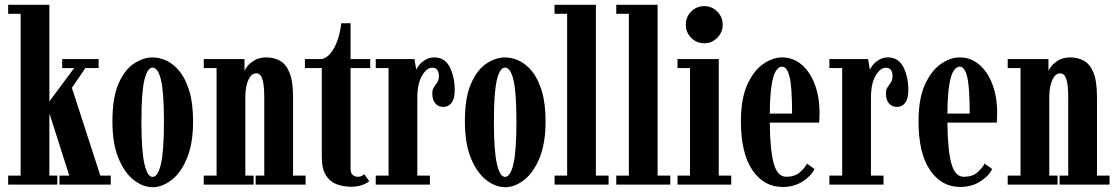

<svg xmlns="http://www.w3.org/2000/svg" viewBox="-20 -770 4660 801"><path d="M14 0V-37.5H66V-712.5H14V-750H186V-347L289.5 -486H239.5V-523.5H391.5V-486H336L280 -403.5L398.5 -37.5H442V0H228V-37.5H269L187 -294.5L186 -285.5V-37.5H219V0Z M616.5 11Q576.5 11 537.8 -19.2Q499 -49.5 474 -110.5Q449 -171.5 449 -263.5Q449 -364 475 -422.2Q501 -480.5 539.8 -505.5Q578.5 -530.5 616.5 -530.5Q645 -530.5 674.8 -516.8Q704.5 -503 729.5 -472Q754.5 -441 770 -389.8Q785.5 -338.5 785.5 -263.5Q785.5 -171.5 760.2 -110.5Q735 -49.5 696 -19.2Q657 11 616.5 11ZM616.5 -32Q639 -32 651.5 -86.2Q664 -140.5 664 -263.5Q664 -386 651.5 -437Q639 -488 616.5 -488Q595 -488 582.5 -437Q570 -386 570 -263.5Q570 -140.5 582.5 -86.2Q595 -32 616.5 -32Z M830 0V-37.5H883.5V-486H830V-523.5H1000V-473.5Q1001.5 -480 1012.2 -493.8Q1023 -507.5 1042.8 -519Q1062.5 -530.5 1091 -530.5Q1122 -530.5 1147.2 -517Q1172.5 -503.5 1187.5 -467.8Q1202.5 -432 1202.5 -365V-37.5H1255V0H1046.5V-37.5H1082.5V-363Q1082.5 -415 1074.8 -439.5Q1067 -464 1049 -464Q1029 -464 1016.8 -438Q1004.5 -412 1003.5 -371V-37.5H1038V0Z M1444 9Q1413 9 1385.2 -1Q1357.5 -11 1340 -38Q1322.5 -65 1322.5 -116V-486H1252V-523.5H1322.5Q1344.5 -528.5 1361.5 -550.8Q1378.5 -573 1389.2 -605.5Q1400 -638 1403.5 -673H1442.5V-523.5H1524.5V-486H1442.5V-67.5Q1442.5 -46.5 1452.2 -39.5Q1462 -32.5 1471 -32.5Q1490 -32.5 1499.5 -43.5L1520.5 -13.5Q1507 -3.5 1488.5 2.8Q1470 9 1444 9Z M1547.5 0V-37.5H1601V-486H1547.5V-523.5H1709L1716.5 -479Q1719 -486.5 1729 -498.8Q1739 -511 1755.2 -520.8Q1771.5 -530.5 1792 -530.5Q1836 -530.5 1856.5 -489.8Q1877 -449 1877 -392Q1877 -358.5 1864 -341.2Q1851 -324 1829.5 -324Q1808.5 -324 1796 -338.8Q1783.5 -353.5 1783.5 -379.5Q1783.5 -396.5 1790.5 -406.5Q1797.5 -416.5 1804.2 -426.2Q1811 -436 1811 -452Q1811 -487.5 1783 -487.5Q1760.5 -487.5 1740.8 -454.8Q1721 -422 1721 -361V-37.5H1773.5V0Z M2087 11Q2047 11 2008.2 -19.2Q1969.5 -49.5 1944.5 -110.5Q1919.5 -171.5 1919.5 -263.5Q1919.5 -364 1945.5 -422.2Q1971.5 -480.5 2010.2 -505.5Q2049 -530.5 2087 -530.5Q2115.5 -530.5 2145.2 -516.8Q2175 -503 2200 -472Q2225 -441 2240.5 -389.8Q2256 -338.5 2256 -263.5Q2256 -171.5 2230.8 -110.5Q2205.5 -49.5 2166.5 -19.2Q2127.5 11 2087 11ZM2087 -32Q2109.5 -32 2122 -86.2Q2134.5 -140.5 2134.5 -263.5Q2134.5 -386 2122 -437Q2109.5 -488 2087 -488Q2065.5 -488 2053 -437Q2040.5 -386 2040.5 -263.5Q2040.5 -140.5 2053 -86.2Q2065.5 -32 2087 -32Z M2293.5 0V-37.5H2346V-712.5H2293.5V-750H2466V-37.5H2519V0Z M2551 0V-37.5H2603.5V-712.5H2551V-750H2723.5V-37.5H2776.5V0Z M2918.5 -589.5Q2886 -589.5 2863.5 -612.2Q2841 -635 2841 -667.5Q2841 -699 2863.5 -721.8Q2886 -744.5 2918.5 -744.5Q2949.5 -744.5 2972.2 -721.8Q2995 -699 2995 -667.5Q2995 -635 2972.2 -612.2Q2949.5 -589.5 2918.5 -589.5ZM2806.5 0V-37.5H2858.5V-486H2806.5V-523.5H2978.5V-37.5H3030.5V0Z M3245 10Q3166.5 10 3118.8 -60.5Q3071 -131 3071 -263.5Q3071 -358.5 3097.8 -417.2Q3124.5 -476 3164.2 -503.2Q3204 -530.5 3242.5 -530.5Q3288.5 -530.5 3323.8 -500.8Q3359 -471 3379 -418.8Q3399 -366.5 3399 -299.5Q3399 -278.5 3397.5 -258.5H3191.5Q3192.5 -143 3208 -87.8Q3223.5 -32.5 3260 -32.5Q3295.5 -32.5 3316.5 -50.8Q3337.5 -69 3346.5 -87.5L3378 -65Q3366 -37.5 3329.8 -13.8Q3293.5 10 3245 10ZM3242.5 -492Q3229 -492 3217.5 -474.8Q3206 -457.5 3199 -414.8Q3192 -372 3191.5 -296H3284.5Q3284.5 -406.5 3274 -449.2Q3263.5 -492 3242.5 -492Z M3440 0V-37.5H3493.5V-486H3440V-523.5H3601.5L3609 -479Q3611.5 -486.5 3621.5 -498.8Q3631.5 -511 3647.8 -520.8Q3664 -530.5 3684.5 -530.5Q3728.5 -530.5 3749 -489.8Q3769.5 -449 3769.5 -392Q3769.5 -358.5 3756.5 -341.2Q3743.5 -324 3722 -324Q3701 -324 3688.5 -338.8Q3676 -353.5 3676 -379.5Q3676 -396.5 3683 -406.5Q3690 -416.5 3696.8 -426.2Q3703.5 -436 3703.5 -452Q3703.5 -487.5 3675.5 -487.5Q3653 -487.5 3633.2 -454.8Q3613.5 -422 3613.5 -361V-37.5H3666V0Z M3986 10Q3907.5 10 3859.8 -60.5Q3812 -131 3812 -263.5Q3812 -358.5 3838.8 -417.2Q3865.5 -476 3905.2 -503.2Q3945 -530.5 3983.5 -530.5Q4029.5 -530.5 4064.8 -500.8Q4100 -471 4120 -418.8Q4140 -366.5 4140 -299.5Q4140 -278.5 4138.5 -258.5H3932.5Q3933.5 -143 3949 -87.8Q3964.5 -32.5 4001 -32.5Q4036.5 -32.5 4057.5 -50.8Q4078.5 -69 4087.5 -87.5L4119 -65Q4107 -37.5 4070.8 -13.8Q4034.5 10 3986 10ZM3983.5 -492Q3970 -492 3958.5 -474.8Q3947 -457.5 3940 -414.8Q3933 -372 3932.5 -296H4025.5Q4025.5 -406.5 4015 -449.2Q4004.5 -492 3983.5 -492Z M4184 0V-37.5H4237.5V-486H4184V-523.5H4354V-473.5Q4355.5 -480 4366.2 -493.8Q4377 -507.5 4396.8 -519Q4416.5 -530.5 4445 -530.5Q4476 -530.5 4501.2 -517Q4526.5 -503.5 4541.5 -467.8Q4556.5 -432 4556.5 -365V-37.5H4609V0H4400.5V-37.5H4436.5V-363Q4436.5 -415 4428.8 -439.5Q4421 -464 4403 -464Q4383 -464 4370.8 -438Q4358.5 -412 4357.5 -371V-37.5H4392V0Z"/></svg>

Font: Imbue 10pt
Style: Bold
Weight: 700
Designer: Tyler Finck
Foundry: Etcetera Type Company
Version: Version 1.102; ttfautohint (v1.8.3)